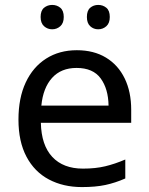

<svg xmlns="http://www.w3.org/2000/svg" viewBox="-20 -750 604 780"><path d="M292 -546Q361 -546 410.5 -516Q460 -486 486.5 -431.5Q513 -377 513 -304V-251H146Q148 -160 192.5 -112.5Q237 -65 317 -65Q368 -65 407.5 -74.5Q447 -84 489 -102V-25Q448 -7 408 1.5Q368 10 313 10Q237 10 178.5 -21Q120 -52 87.5 -113.5Q55 -175 55 -264Q55 -352 84.5 -415Q114 -478 167.5 -512Q221 -546 292 -546ZM291 -474Q228 -474 191.5 -433.5Q155 -393 148 -321H421Q420 -389 389 -431.5Q358 -474 291 -474ZM145 -681Q145 -707 159 -718.5Q173 -730 192 -730Q211 -730 225 -718.5Q239 -707 239 -681Q239 -656 225 -643.5Q211 -631 192 -631Q173 -631 159 -643.5Q145 -656 145 -681ZM333 -681Q333 -707 346.5 -718.5Q360 -730 379 -730Q398 -730 412 -718.5Q426 -707 426 -681Q426 -656 412 -643.5Q398 -631 379 -631Q360 -631 346.5 -643.5Q333 -656 333 -681Z"/></svg>

Font: Noto Sans Meroitic
Style: Regular
Weight: 400
Designer: Monotype Design Team
Foundry: Monotype Imaging Inc.
Version: Version 2.002; ttfautohint (v1.8.4.7-5d5b)